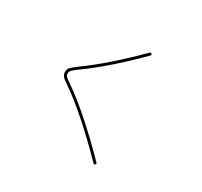

<svg xmlns="http://www.w3.org/2000/svg" viewBox="-167 -995 1334 1270"><g transform="rotate(30 500.0 -360.0)"><path d="M271.5 -311.5Q246.1 -329.1 237.3 -335.9Q228.5 -342.8 221.7 -354Q214.8 -365.2 214.8 -379.9Q214.8 -402.3 227.1 -415Q239.3 -427.7 276.4 -455.1Q440.4 -573.2 635.7 -769.5Q642.6 -776.4 649.9 -769.5Q657.2 -762.7 650.4 -755.9Q454.1 -558.6 287.1 -438.5Q252 -413.1 243.7 -403.3Q235.4 -393.6 235.4 -379.9Q235.4 -366.2 242.7 -357.9Q250 -349.6 282.2 -328.1Q456.1 -208 695.3 36.1Q702.1 43 695.3 49.8Q688.5 56.6 680.7 49.8Q445.3 -191.4 271.5 -311.5Z"/></g></svg>

Font: Rounded-X Mgen+ 2m thin
Style: Regular
Weight: 100
Designer: [Source Han Sans]
Ryoko NISHIZUKA  (kana & ideographs); Paul D. Hunt (Latin, Greek & Cyrillic); Wenlong ZHANG  (bopomofo
Version: Version 1.059.20150602